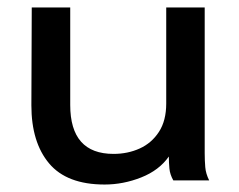

<svg xmlns="http://www.w3.org/2000/svg" viewBox="-20 -483 640 514"><path d="M260 11Q159 11 111.5 -45.5Q64 -102 64 -201L65 -463H168V-202Q168 -71 284 -71Q322 -71 354 -85.5Q386 -100 405.5 -130Q425 -160 425 -206V-463H528V-73Q528 -53 529.5 -35.5Q531 -18 540 0H444Q435 -16 433.5 -32Q432 -48 432 -64Q406 -27 358 -8Q310 11 260 11Z"/></svg>

Font: Inconsolata Expanded SemiBold
Style: Regular
Weight: 600
Width: 7
Monospace: yes
Designer: Raph Levien, Cyreal, Brenton Simpson
Foundry: Raph Levien, Cyreal, Google
Version: Version 3.001; ttfautohint (v1.8.2.53-6de2)